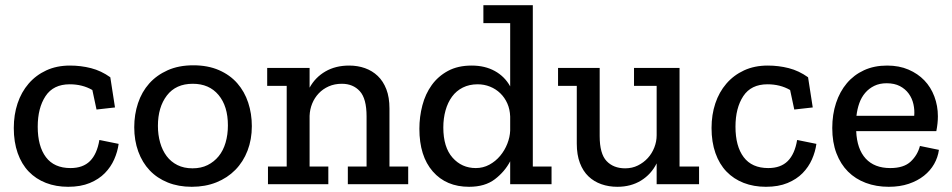

<svg xmlns="http://www.w3.org/2000/svg" viewBox="-20 -708 3660 738"><path d="M436 -155Q432 -125 419 -95.5Q406 -66 383 -42.5Q360 -19 325 -4.5Q290 10 242 10Q195 10 156.5 -5Q118 -20 90.5 -48.5Q63 -77 48 -119.5Q33 -162 33 -216Q33 -267 47.5 -310.5Q62 -354 90 -386.5Q118 -419 158 -437.5Q198 -456 249 -456Q291 -456 330 -446Q369 -436 404 -411L422 -295L351 -287L335 -362Q297 -384 248 -384Q185 -384 155 -338.5Q125 -293 125 -221Q125 -146 156.5 -104Q188 -62 251 -62Q299 -62 326 -89Q353 -116 362 -170L436 -155Z M948 -223Q948 -172 931.5 -129Q915 -86 884.5 -55Q854 -24 811.5 -7Q769 10 717 10Q666 10 625 -6.5Q584 -23 555.5 -53Q527 -83 511.5 -125.5Q496 -168 496 -219Q496 -268 510.5 -311.5Q525 -355 553.5 -387Q582 -419 624.5 -438Q667 -457 723 -457Q779 -457 821.5 -438.5Q864 -420 892 -388Q920 -356 934 -313.5Q948 -271 948 -223ZM856 -226Q856 -300 820 -343Q784 -386 721 -386Q656 -386 621.5 -341Q587 -296 587 -224Q587 -190 595.5 -160Q604 -130 620.5 -108Q637 -86 662 -73.5Q687 -61 720 -61Q753 -61 778 -73.5Q803 -86 820.5 -107.5Q838 -129 847 -159.5Q856 -190 856 -226Z M1317 0V-68H1389V-261Q1389 -329 1363 -357.5Q1337 -386 1294 -386Q1266 -386 1243.5 -376Q1221 -366 1205 -349Q1189 -332 1180 -310Q1171 -288 1170 -263V-68H1242V0H1010V-68H1082V-378H1007V-447H1170V-371Q1192 -411 1231 -433.5Q1270 -456 1322 -456Q1355 -456 1383 -446Q1411 -436 1432 -416Q1453 -396 1465 -365Q1477 -334 1477 -291V-68H1549V0Z M1941 0V-88Q1920 -48 1882 -19Q1844 10 1783 10Q1695 10 1643.5 -49Q1592 -108 1592 -213Q1592 -259 1603.5 -303Q1615 -347 1639.5 -381Q1664 -415 1702 -435.5Q1740 -456 1793 -456Q1844 -456 1882 -435Q1920 -414 1941 -376V-619H1838V-688H2028V-68H2100V0ZM1941 -260Q1940 -288 1930 -310.5Q1920 -333 1903 -349.5Q1886 -366 1863.5 -375Q1841 -384 1816 -384Q1784 -384 1759 -371.5Q1734 -359 1717.5 -336.5Q1701 -314 1692.5 -283.5Q1684 -253 1684 -218Q1684 -142 1719.5 -102Q1755 -62 1809 -62Q1837 -62 1861 -75Q1885 -88 1902.5 -109Q1920 -130 1930 -155.5Q1940 -181 1941 -206Z M2504 0V-80Q2483 -38 2444 -14Q2405 10 2353 10Q2320 10 2291.5 0Q2263 -10 2242 -30Q2221 -50 2209 -81.5Q2197 -113 2197 -156V-378H2125V-447H2285V-185Q2285 -117 2311.5 -89Q2338 -61 2383 -61Q2410 -61 2432 -72Q2454 -83 2470 -100.5Q2486 -118 2495 -141Q2504 -164 2504 -188V-378H2417V-447H2592V-68H2667V0Z M3118 -155Q3114 -125 3101 -95.5Q3088 -66 3065 -42.5Q3042 -19 3007 -4.5Q2972 10 2924 10Q2877 10 2838.5 -5Q2800 -20 2772.5 -48.5Q2745 -77 2730 -119.5Q2715 -162 2715 -216Q2715 -267 2729.5 -310.5Q2744 -354 2772 -386.5Q2800 -419 2840 -437.5Q2880 -456 2931 -456Q2973 -456 3012 -446Q3051 -436 3086 -411L3104 -295L3033 -287L3017 -362Q2979 -384 2930 -384Q2867 -384 2837 -338.5Q2807 -293 2807 -221Q2807 -146 2838.5 -104Q2870 -62 2933 -62Q2981 -62 3008 -89Q3035 -116 3044 -170L3118 -155Z M3589 -132Q3585 -103 3570.5 -77.5Q3556 -52 3531.5 -32.5Q3507 -13 3473 -1.5Q3439 10 3396 10Q3348 10 3308 -5Q3268 -20 3239.5 -48.5Q3211 -77 3195 -119Q3179 -161 3179 -216Q3179 -268 3193.5 -312Q3208 -356 3235 -388Q3262 -420 3301 -438Q3340 -456 3390 -456Q3436 -456 3472 -440.5Q3508 -425 3533 -399Q3558 -373 3571.5 -337Q3585 -301 3585 -261Q3585 -234 3579 -204H3271Q3274 -135 3307.5 -98.5Q3341 -62 3402 -62Q3454 -62 3480.5 -87Q3507 -112 3516 -147ZM3494 -263Q3496 -285 3491 -307.5Q3486 -330 3473 -348Q3460 -366 3439 -377Q3418 -388 3388 -388Q3361 -388 3340.5 -378Q3320 -368 3305.5 -351Q3291 -334 3283 -311.5Q3275 -289 3272 -263Z"/></svg>

Font: Zilla Slab Medium
Style: Regular
Weight: 500
Designer: Typotheque.com
Foundry: Typotheque type foundry
Version: Version 1.1; 2017